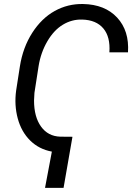

<svg xmlns="http://www.w3.org/2000/svg" viewBox="-20 -741 675 947"><path d="M293.5 185.5H202.1L235.8 6.8Q172.4 -4.9 128.9 -47.9Q85.4 -90.8 67.6 -156.5Q49.8 -222.2 59.6 -294.4L78.1 -413.6Q92.8 -506.8 138.9 -578.9Q185.1 -650.9 249.8 -686.8Q314.5 -722.7 389.6 -721.2Q497.6 -719.2 557.9 -654.1Q618.2 -588.9 611.3 -482.9H519.5Q524.9 -559.1 489.7 -600.8Q454.6 -642.6 385.3 -644.5Q334.5 -646 290 -619.1Q245.6 -592.3 213.4 -537.1Q181.2 -481.9 170.4 -415L149.9 -283.2L147.9 -245.1Q147.9 -164.6 182.4 -116.7Q216.8 -68.8 277.3 -66.9L337.4 -66.4Z"/></svg>

Font: Roboto
Style: Italic
Weight: 400
Italic angle: -12°
Designer: Google
Version: Version 2.134; 2016; ttfautohint (v1.6)